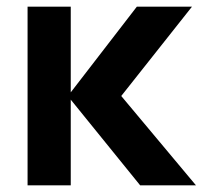

<svg xmlns="http://www.w3.org/2000/svg" viewBox="-20 -558 640 578"><path d="M63 0V-538H193V-280L392 -538H558L345 -269L570 0H402L193 -258V0Z"/></svg>

Font: Geist Mono ExtraBold
Style: Regular
Weight: 800
Monospace: yes
Designer: Basement.studio, Andrés Briganti, Mateo Zaragoza
Foundry: Basement.studio, Vercel, Andrés Briganti, Guido Ferreyra, Mateo Zaragoza
Version: Version 1.500; ttfautohint (v1.8.4.7-5d5b)